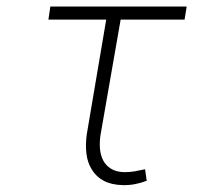

<svg xmlns="http://www.w3.org/2000/svg" viewBox="-20 -548 627 579"><path d="M536.6 -488.8 543 -528.3H131.8L126 -488.8H300.3L241.7 -143.1Q237.3 -111.8 240.7 -84.2Q244.1 -56.6 257.3 -36.1Q270 -15.1 292.7 -2.9Q315.4 9.3 350.1 10.3Q369.1 10.7 387 7.3Q404.8 3.9 422.4 -2.9L417.5 -37.6Q402.3 -34.2 387 -31.5Q371.6 -28.8 355.5 -28.8Q330.6 -29.3 314.9 -39.1Q299.3 -48.8 291 -64.5Q283.2 -79.6 281.5 -99.6Q279.8 -119.6 283.2 -141.6L343.8 -488.8Z"/></svg>

Font: Roboto Mono ExtraLight
Style: Italic
Weight: 250
Italic angle: -10°
Monospace: yes
Designer: Google
Version: Version 3.000